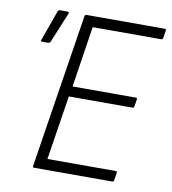

<svg xmlns="http://www.w3.org/2000/svg" viewBox="-76 -721 706 788"><g transform="rotate(10 277.0 -327.5)"><path d="M118 0Q112 0 113 -6L214 -649Q216 -655 222 -655H547Q555 -655 553 -649L548 -617Q546 -610 541 -610H255L216 -356H479Q487 -356 485 -349L480 -319Q479 -313 473 -313H208L166 -45H451Q457 -45 456 -38L451 -6Q450 0 443 0ZM61 -515Q53 -515 57 -523L102 -649Q104 -655 112 -655H143Q147 -655 148 -652.5Q149 -650 147 -646L95 -520Q93 -517 90.5 -516Q88 -515 84 -515Z"/></g></svg>

Font: Sofia Sans Semi Condensed Light
Style: Italic
Weight: 300
Italic angle: -9°
Version: Version 4.100